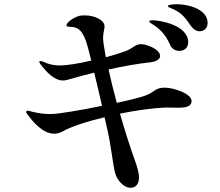

<svg xmlns="http://www.w3.org/2000/svg" viewBox="-20 -853 1040 909"><path d="M818 -833C808 -833 775 -832 775 -824C775 -819 788 -815 806 -807C842 -789 858 -768 884 -730C895 -715 909 -705 925 -705C943 -705 963 -717 963 -744C963 -811 869 -833 818 -833ZM760 -438C709 -438 718 -415 652 -395C629 -388 585 -377 533 -366C517 -424 504 -478 494 -524C561 -539 633 -552 692 -558C710 -560 738 -568 738 -588C738 -620 674 -644 647 -644C620 -644 610 -624 572 -610C547 -601 515 -591 481 -582C473 -626 468 -658 468 -674C468 -693 475 -719 475 -728C475 -759 426 -780 384 -780C376 -780 368 -780 360 -779C334 -774 295 -748 295 -734C295 -726 302 -727 311 -726C346 -725 366 -715 387 -659C392 -645 401 -611 412 -566C352 -552 294 -543 263 -543C236 -543 211 -548 184 -561C179 -563 174 -564 171 -564C168 -564 166 -563 166 -560C166 -556 171 -550 177 -542C199 -514 236 -472 278 -472C291 -472 299 -475 317 -480C343 -488 382 -498 426 -509C438 -460 451 -405 463 -352C362 -331 255 -313 218 -313C189 -313 162 -317 132 -324C125 -326 117 -329 112 -329C107 -329 104 -327 104 -323C104 -319 108 -314 114 -306C129 -286 179 -220 236 -220C249 -220 262 -223 275 -230C317 -254 392 -278 475 -298L490 -232C506 -160 515 -71 525 -34C534 0 566 36 597 36C621 36 638 21 638 -13C638 -36 629 -64 621 -87C593 -164 569 -242 548 -315C627 -331 707 -342 766 -344C788 -344 808 -343 823 -343C861 -343 887 -349 887 -375C887 -409 804 -438 760 -438ZM710 -733C746 -709 768 -680 785 -641C794 -620 813 -612 829 -612C847 -612 871 -622 871 -653C871 -735 734 -757 705 -757C695 -757 687 -757 687 -752C687 -746 697 -742 710 -733Z"/></svg>

Font: Shippori Mincho OTF SemiBold
Style: Regular
Weight: 600
Designer: FONTDASU
Foundry: FONTDASU / Google Inc. / but / Adobe
Version: Version 3.300;hotconv 1.0.109;makeotfexe 2.5.65596